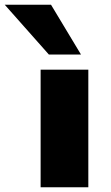

<svg xmlns="http://www.w3.org/2000/svg" viewBox="-96 -793 469 813"><path d="M76 0V-498H278V0ZM111 -562 -76 -773H120L247 -562Z"/></svg>

Font: Nunito Sans 10pt Expanded Black
Style: Regular
Weight: 900
Width: 7
Designer: Vernon Adams
Foundry: Vernon Adams
Version: Version 3.101;gftools[0.9.27]